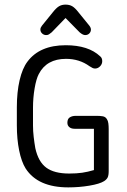

<svg xmlns="http://www.w3.org/2000/svg" viewBox="-20 -802 550 832"><path d="M387 -65Q360 -57 336 -53.5Q312 -50 280 -50Q215 -50 180.5 -75.5Q146 -101 133 -160Q129 -183 126 -208.5Q123 -234 123 -258V-335Q123 -378 130 -419Q137 -460 148 -481Q182 -547 266 -547Q324 -547 368 -515Q376 -510 381 -507.5Q386 -505 392 -505Q404 -505 413.5 -514.5Q423 -524 423 -537Q423 -551 414 -558Q363 -606 265 -606Q152 -606 99 -535Q77 -506 65 -454.5Q53 -403 53 -337V-259Q53 -199 63 -150Q73 -101 91 -72Q144 10 276 10Q323 10 367.5 2.5Q412 -5 431 -17Q442 -24 446.5 -33Q451 -42 451 -61V-243Q451 -256 449.5 -267.5Q448 -279 443 -286Q437 -296 425.5 -298Q414 -300 400 -300H308Q293 -300 282.5 -293.5Q272 -287 272 -270Q272 -258 280.5 -251Q289 -244 303 -244H387ZM264 -724 325 -662Q339 -650 349 -650Q360 -650 367 -657Q374 -664 374 -674Q374 -682 367 -691L319 -750Q305 -768 293 -775Q281 -782 264 -782Q248 -782 236 -775Q224 -768 209 -749L162 -691Q159 -687 157 -683Q155 -679 155 -674Q155 -664 162.5 -657Q170 -650 180 -650Q187 -650 192 -653Q197 -656 204 -662Z"/></svg>

Font: Beiruti
Style: Regular
Weight: 400
Designer: Arlette Boutros
Foundry: Boutros
Version: Version 1.41